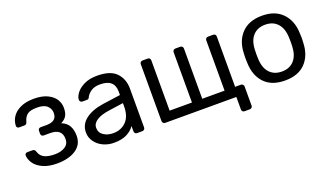

<svg xmlns="http://www.w3.org/2000/svg" viewBox="-64 -953 2570 1504"><g transform="rotate(-20 1220.5 -201.5)"><path d="M43 -133.8Q43 -142.6 49.1 -148.2Q55.2 -153.8 64 -153.8H106.9Q116.7 -153.8 122.3 -149.4Q127.9 -145 131.8 -133.8Q143.1 -95.7 175.5 -79.8Q208 -64 262.2 -64Q314 -64 347.4 -85.4Q380.9 -106.9 380.9 -148.9Q380.9 -232.9 284.2 -232.9H229Q219.2 -232.9 213.1 -239Q207 -245.1 207 -254.9V-279.8Q207 -289.6 213.1 -295.7Q219.2 -301.8 229 -301.8H277.8Q363.8 -301.8 363.8 -371.1Q363.8 -407.2 337.4 -431.6Q311 -456.1 253.9 -456.1Q197.8 -456.1 172.9 -437.5Q147.9 -418.9 137.2 -377Q132.3 -357.9 111.8 -357.9H69.8Q62 -357.9 55.9 -363.5Q49.8 -369.1 49.8 -377Q50.8 -418.9 74 -453.4Q97.2 -487.8 142.6 -508.8Q188 -529.8 253.9 -529.8Q322.8 -529.8 367.4 -507.8Q412.1 -485.8 432.1 -452.9Q452.1 -419.9 452.1 -383.8Q452.1 -342.8 438.5 -317.9Q424.8 -293 391.1 -275.9Q434.1 -258.8 452.6 -225.3Q471.2 -191.9 471.2 -143.1Q471.2 -68.8 411.1 -29.5Q351.1 9.8 253.9 9.8Q182.1 9.8 134.5 -13.2Q86.9 -36.1 65.4 -69.1Q43.9 -102.1 43 -133.8Z M547.9 -141.1Q547.9 -207 601.8 -249Q655.8 -291 748.5 -305.2L898.9 -326.2V-355Q898.9 -458 779.8 -458Q733.9 -458 705.8 -439.5Q677.7 -420.9 664.6 -396Q660.6 -386.2 656.2 -382.6Q651.9 -378.9 643.6 -378.9H605Q596.2 -378.9 589.6 -385.5Q583 -392.1 583 -400.9Q583 -423.8 604.5 -454.3Q626 -484.9 670.9 -507.3Q715.8 -529.8 780.8 -529.8Q892.6 -529.8 941.2 -477.8Q989.7 -425.8 989.7 -348.1V-22.9Q989.7 -13.2 983.2 -6.6Q976.6 0 966.8 0H922.9Q913.1 0 907 -6.6Q900.9 -13.2 900.9 -22.9V-66.9Q878.9 -33.7 836.9 -12Q794.9 9.8 729 9.8Q679.7 9.8 638.2 -10Q596.7 -29.8 572.3 -64.5Q547.9 -99.1 547.9 -141.1ZM635.7 -147.9Q635.7 -106.9 669.2 -85Q702.6 -63 748.5 -63Q814.9 -63 856.9 -106Q898.9 -148.9 898.9 -231V-258.8L781.7 -242.2Q710 -232.4 672.9 -208.3Q635.7 -184.1 635.7 -147.9Z M1134.8 -22.9V-497.1Q1134.8 -506.8 1141.1 -513.4Q1147.5 -520 1157.7 -520H1199.7Q1210.9 -520 1216.8 -513.9Q1222.7 -507.8 1222.7 -497.1V-78.1H1408.7V-497.1Q1408.7 -506.8 1415 -513.4Q1421.4 -520 1431.6 -520H1471.7Q1481.4 -520 1488 -513.4Q1494.6 -506.8 1494.6 -497.1V-78.1H1680.7V-497.1Q1680.7 -506.8 1687 -513.4Q1693.4 -520 1703.6 -520H1745.6Q1756.8 -520 1762.7 -513.9Q1768.6 -507.8 1768.6 -497.1V-78.1H1816.4Q1826.2 -78.1 1832.8 -71.5Q1839.4 -64.9 1839.4 -55.2V104Q1839.4 113.8 1833 120.4Q1826.7 127 1816.4 127H1772.5Q1762.7 127 1756.6 120.4Q1750.5 113.8 1750.5 104V0H1157.7Q1147.9 0 1141.4 -6.6Q1134.8 -13.2 1134.8 -22.9Z M1920.9 -259.8 1922.4 -303.2Q1926.3 -406.2 1986.8 -468Q2047.4 -529.8 2155.3 -529.8Q2263.2 -529.8 2323.7 -467.8Q2384.3 -405.8 2388.2 -303.2Q2390.1 -281.2 2390.1 -259.8Q2390.1 -238.8 2388.2 -216.8Q2384.3 -113.8 2324.7 -52Q2265.1 9.8 2155.3 9.8Q2044.9 9.8 1985.6 -52Q1926.3 -113.8 1922.4 -216.8ZM2012.2 -259.8 2013.2 -222.2Q2016.1 -146 2053.7 -105.5Q2091.3 -64.9 2155.3 -64.9Q2219.2 -64.9 2256.6 -105.5Q2293.9 -146 2297.4 -222.2Q2298.3 -231.9 2298.3 -259.8Q2298.3 -287.6 2297.4 -297.9Q2294.4 -374 2256.8 -414.6Q2219.2 -455.1 2155.3 -455.1Q2091.3 -455.1 2053.7 -414.6Q2016.1 -374 2013.2 -297.9Z"/></g></svg>

Font: Rubik AZ
Style: Regular
Weight: 400
Designer: Hubert and Fischer
Foundry: Hubert & Fischer
Version: Version 2.000